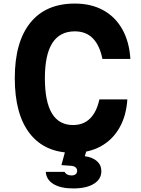

<svg xmlns="http://www.w3.org/2000/svg" viewBox="-20 -839 790 1078"><path d="M390 19Q232 19 147.5 -89Q63 -197 63 -400Q63 -603 150 -711Q237 -819 400 -819Q491 -819 559 -782Q627 -745 666.5 -675Q706 -605 712 -508H555Q540 -584 501.5 -623.5Q463 -663 400 -663Q316 -663 274 -597.5Q232 -532 232 -400Q232 -268 271.5 -202.5Q311 -137 390 -137Q449 -137 486 -174Q523 -211 538 -281H695Q689 -188 650 -120.5Q611 -53 545 -17Q479 19 390 19ZM354 -20H474L456 38Q500 44 524.5 66Q549 88 549 122Q549 167 507 193Q465 219 391 219Q321 219 280.5 194.5Q240 170 237 126H343Q347 135 357 140.5Q367 146 381 146Q397 146 405 139Q413 132 413 120Q413 108 404 100.5Q395 93 380 92L325 88Z"/></svg>

Font: Martian Mono SemiExpanded
Style: Bold
Weight: 700
Width: 6
Designer: Roman Shamin
Foundry: Evil Martians
Version: Version 1.000